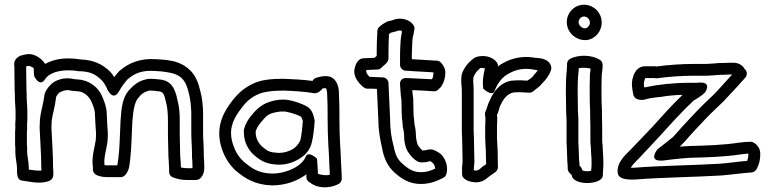

<svg xmlns="http://www.w3.org/2000/svg" viewBox="-20 -761 3273 814"><path d="M41 -462C41 -438 42 -413 42 -389C42 -381 42 -375 43 -364V-345L44 -324C45 -310 46 -298 46 -286V-256C45 -246 44 -233 45 -217C44 -210 44 -200 44 -195V-145C44 -143 44 -141 45 -139V-118C45 -89 52 -67 52 -49C52 -23 51 3 76 5C103 8 151 22 191 5C199 1 206 -8 206 -18V-41C206 -43 205 -45 205 -47V-54C205 -111 200 -166 198 -219C198 -224 199 -233 199 -242V-249C203 -278 213 -308 217 -343V-346C217 -351 225 -362 230 -367C233 -370 251 -379 266 -379C274 -379 281 -376 295 -375H301C303 -375 305 -374 307 -374C333 -374 355 -355 365 -335C373 -319 379 -304 382 -286L383 -268C384 -246 385 -221 387 -198V-182C387 -179 386 -177 386 -167C382 -137 367 -97 374 -50V-42C374 -15 413 -10 438 -10H491C497 -10 504 -12 509 -17C531 -39 529 -69 532 -86C538 -137 538 -193 541 -244C545 -300 552 -334 571 -351C571 -351 571 -352 572 -353C582 -364 592 -371 607 -375C608 -375 610 -376 612 -377H616C628 -377 640 -376 650 -374H652C674 -372 676 -362 686 -318C690 -301 692 -277 692 -251V-188C692 -157 694 -128 694 -99V-98C695 -78 697 -60 697 -43V-32C697 -22 703 -13 713 -9C729 -3 748 2 771 2H811C833 2 846 -24 846 -48V-58C846 -71 845 -85 844 -98V-112C844 -143 841 -171 841 -198V-284C840 -318 837 -347 829 -376C822 -405 813 -434 790 -459C766 -484 737 -499 696 -505C678 -508 659 -509 642 -510C571 -515 523 -492 486 -460C478 -452 471 -443 464 -434C460 -440 455 -449 446 -458C412 -491 374 -507 321 -509C267 -518 214 -514 171 -490C170 -491 169 -494 168 -495C158 -508 147 -518 129 -526C104 -537 83 -529 71 -526C69 -526 67 -525 65 -524C49 -516 36 -502 41 -479ZM91 -462V-480C102 -482 106 -481 109 -480C119 -475 121 -474 123 -471C123 -462 124 -458 124 -447C124 -445 124 -442 125 -440V-438C125 -438 148 -389 171 -425C190 -455 246 -471 315 -459H318C361 -458 384 -447 410 -422C421 -411 423 -405 433 -388C435 -380 438 -377 441 -372C441 -372 462 -335 484 -373C496 -394 505 -406 520 -424C551 -450 580 -464 638 -460C657 -459 672 -458 688 -455C748 -446 768 -422 781 -364C787 -341 790 -314 791 -284V-198C791 -167 794 -139 794 -112V-95C795 -85 796 -69 796 -58V-48H771C762 -48 754 -50 747 -51C747 -68 745 -86 744 -100C744 -132 742 -159 742 -188V-251C742 -279 740 -307 734 -330C726 -363 719 -419 657 -424C642 -426 630 -427 616 -427C608 -427 599 -425 593 -423C567 -416 549 -402 536 -388C497 -352 495 -302 491 -248C488 -195 488 -137 482 -92C480 -77 479 -67 477 -60H438C432 -60 427 -60 423 -61C419 -92 431 -124 436 -162V-165C436 -168 437 -173 437 -182V-201C435 -221 434 -248 433 -270L432 -289V-291C428 -318 419 -339 411 -357C395 -391 358 -422 310 -424C304 -425 300 -425 298 -425C291 -426 281 -429 266 -429C239 -429 210 -419 193 -400C181 -388 168 -370 167 -348C163 -319 153 -290 149 -253V-242C149 -237 148 -230 148 -219C150 -164 155 -109 155 -54C155 -50 155 -43 156 -38C140 -37 120 -39 102 -42V-49C102 -77 95 -99 95 -118V-131C95 -135 95 -144 94 -148V-195C94 -201 94 -207 95 -213V-218C94 -228 95 -240 96 -253V-286C96 -300 95 -316 94 -328L93 -347V-368C92 -374 92 -381 92 -389C92 -415 91 -440 91 -462Z M920 -132C932 -95 951 -64 979 -38C1020 -3 1063 23 1134 25C1192 25 1243 5 1279 -22V-9C1279 -1 1284 7 1291 11L1306 21C1340 40 1388 35 1417 18C1424 14 1429 5 1429 -4L1428 -31C1427 -44 1427 -55 1426 -69L1425 -93C1425 -108 1423 -127 1422 -148C1420 -194 1419 -212 1419 -259C1419 -299 1419 -326 1417 -363C1417 -379 1415 -400 1403 -417C1381 -451 1336 -435 1323 -432C1316 -430 1309 -426 1305 -418C1267 -423 1216 -426 1182 -427C1134 -427 1085 -424 1046 -403C1007 -383 983 -359 955 -321C918 -270 895 -209 920 -132ZM968 -148C949 -207 964 -248 995 -291C1021 -327 1037 -343 1069 -359H1070C1092 -372 1138 -377 1182 -377C1219 -376 1278 -372 1311 -366C1327 -363 1341 -378 1347 -385V-386C1355 -387 1360 -387 1362 -387C1364 -384 1367 -373 1367 -362V-361C1369 -326 1369 -299 1369 -259C1369 -212 1370 -192 1372 -146C1373 -123 1375 -106 1375 -93L1376 -66V-65C1377 -56 1377 -42 1378 -29V-20C1357 -15 1340 -21 1328 -24C1327 -48 1326 -62 1324 -88C1324 -88 1286 -126 1275 -94C1272 -86 1262 -74 1256 -69C1233 -46 1182 -25 1134 -25C1076 -27 1050 -45 1013 -76C992 -95 978 -118 968 -148ZM1014 -199C1014 -156 1035 -122 1060 -101C1088 -77 1113 -65 1157 -63H1166C1205 -63 1240 -80 1261 -96C1281 -110 1296 -132 1302 -157C1309 -186 1312 -220 1314 -247C1314 -250 1314 -253 1313 -255C1310 -268 1306 -293 1283 -309H1282C1260 -322 1226 -333 1202 -337C1188 -340 1175 -338 1165 -338H1162C1105 -330 1077 -310 1047 -273C1030 -253 1021 -235 1016 -218C1013 -210 1014 -204 1014 -199ZM1064 -199V-204C1067 -214 1073 -227 1085 -241C1113 -275 1119 -281 1167 -288H1191C1192 -288 1192 -287 1193 -287C1209 -285 1243 -274 1255 -267C1257 -265 1260 -262 1264 -247C1262 -222 1259 -191 1254 -169C1252 -160 1239 -142 1232 -137C1220 -125 1190 -113 1166 -113H1159C1123 -115 1116 -119 1092 -139C1077 -152 1064 -174 1064 -199Z M1485 -477C1471 -433 1510 -400 1523 -390C1527 -387 1532 -385 1538 -385H1554C1561 -385 1568 -385 1578 -384C1580 -341 1582 -299 1584 -254C1584 -211 1591 -171 1600 -133C1607 -92 1623 -56 1653 -29C1678 -7 1712 19 1764 19C1807 19 1837 4 1859 -7C1864 -9 1870 -15 1872 -22C1883 -55 1867 -100 1837 -116L1828 -121C1826 -122 1823 -123 1821 -124C1803 -133 1792 -123 1771 -123C1767 -126 1762 -132 1754 -142C1750 -146 1743 -169 1743 -193V-195C1742 -206 1742 -215 1738 -229L1736 -247C1736 -252 1735 -261 1734 -267L1733 -285C1733 -300 1732 -323 1732 -338V-343C1730 -353 1729 -365 1728 -379C1758 -378 1791 -376 1818 -374C1825 -373 1833 -376 1838 -381L1850 -393C1851 -394 1852 -396 1853 -398C1862 -412 1867 -430 1868 -448C1870 -472 1856 -488 1850 -495C1846 -500 1838 -504 1831 -504C1824 -504 1818 -504 1812 -505H1811C1785 -507 1755 -508 1726 -510V-515C1726 -530 1726 -544 1727 -558C1728 -578 1728 -598 1731 -608C1731 -608 1732 -609 1732 -610L1737 -638C1738 -643 1736 -650 1732 -656C1716 -679 1676 -690 1643 -675L1623 -670C1622 -670 1620 -669 1619 -668C1607 -662 1596 -655 1587 -646C1583 -642 1580 -636 1580 -630C1578 -601 1577 -569 1577 -537V-524C1575 -522 1573 -520 1568 -516C1551 -516 1535 -514 1522 -514C1500 -514 1489 -492 1485 -477ZM1533 -462V-464C1550 -465 1563 -466 1579 -466C1586 -466 1594 -470 1598 -475C1605 -483 1627 -495 1627 -513V-537C1627 -564 1628 -593 1629 -616C1633 -619 1636 -622 1639 -623L1659 -628C1661 -628 1663 -629 1664 -630C1667 -632 1676 -632 1684 -630L1683 -619C1678 -599 1678 -577 1677 -560C1676 -544 1676 -530 1676 -515V-486C1676 -471 1690 -461 1701 -461H1708C1740 -458 1780 -457 1807 -455C1812 -454 1815 -454 1818 -454V-452C1817 -443 1816 -428 1810 -425C1776 -427 1738 -428 1708 -430H1701C1690 -430 1674 -424 1676 -403C1678 -384 1678 -359 1682 -336C1682 -318 1683 -299 1683 -284V-283L1684 -263V-259C1685 -255 1686 -249 1686 -246V-244L1688 -222C1688 -220 1689 -218 1689 -217C1691 -210 1692 -202 1693 -192C1693 -165 1697 -132 1714 -111C1723 -99 1734 -84 1754 -75C1756 -74 1759 -73 1761 -73C1779 -71 1794 -75 1804 -78C1814 -72 1823 -66 1825 -46C1805 -37 1789 -31 1764 -31C1730 -31 1709 -47 1686 -67C1666 -84 1655 -106 1649 -142L1648 -144C1639 -180 1634 -213 1634 -254C1632 -307 1629 -357 1627 -409C1626 -423 1615 -433 1602 -433C1589 -433 1571 -435 1554 -435H1547C1535 -446 1531 -457 1533 -462Z M1937 -442C1933 -413 1938 -394 1938 -377V-204C1939 -180 1940 -161 1940 -137C1940 -118 1941 -100 1941 -85V-83C1942 -77 1940 -64 1939 -52V-23C1939 1 1973 12 1999 12C2017 12 2032 5 2043 -4L2054 -13C2063 -19 2073 -26 2081 -32C2086 -36 2091 -44 2091 -52C2091 -69 2090 -87 2090 -102C2090 -113 2090 -123 2089 -136C2089 -151 2087 -163 2087 -175V-226C2088 -239 2088 -253 2088 -262C2088 -264 2088 -267 2087 -269V-273C2095 -290 2098 -310 2102 -316C2102 -317 2104 -318 2104 -319C2115 -343 2132 -364 2157 -369C2186 -372 2208 -368 2224 -368C2230 -368 2237 -370 2242 -375C2245 -378 2252 -382 2257 -387C2267 -394 2274 -402 2281 -410C2294 -423 2309 -442 2316 -464C2317 -468 2318 -473 2317 -477C2309 -519 2251 -515 2245 -516L2244 -517C2185 -526 2138 -510 2100 -486C2096 -483 2095 -482 2091 -479C2092 -485 2090 -491 2086 -497C2070 -520 2028 -532 1994 -517C1993 -516 1990 -515 1989 -514C1967 -498 1948 -476 1938 -447C1938 -446 1937 -444 1937 -442ZM1987 -433C1993 -449 2003 -462 2016 -472C2022 -474 2029 -473 2036 -471C2031 -451 2027 -432 2027 -408C2027 -396 2029 -387 2029 -385C2029 -385 2067 -349 2077 -376C2087 -402 2104 -429 2128 -444C2159 -463 2192 -474 2236 -467C2246 -465 2254 -464 2260 -463C2255 -456 2251 -451 2245 -445C2241 -438 2233 -431 2228 -427C2224 -424 2218 -421 2215 -419C2201 -420 2178 -422 2150 -419H2148C2098 -410 2072 -370 2059 -341C2046 -316 2043 -297 2040 -292C2036 -286 2035 -277 2037 -271C2037 -269 2038 -261 2038 -259C2038 -249 2038 -241 2037 -229V-175C2037 -157 2039 -147 2039 -135V-133C2040 -125 2040 -113 2040 -102C2040 -90 2041 -76 2041 -65C2035 -61 2030 -57 2025 -54C2024 -54 2023 -52 2023 -52L2011 -42C2010 -41 2003 -38 1999 -38C1996 -38 1992 -38 1989 -39V-49C1990 -60 1992 -74 1991 -86C1991 -105 1990 -120 1990 -137C1990 -161 1989 -184 1988 -206V-377C1988 -401 1985 -415 1987 -433Z M2379 -381C2379 -359 2380 -320 2380 -300C2380 -292 2380 -286 2381 -275C2381 -270 2381 -264 2382 -254V-166C2382 -157 2382 -150 2383 -138C2383 -121 2385 -95 2385 -82V-80C2386 -70 2387 -55 2387 -45C2387 -34 2395 -27 2403 -20L2404 -18C2407 7 2444 15 2469 15C2496 15 2536 7 2536 -20V-28C2536 -37 2538 -47 2538 -61V-77C2538 -90 2537 -103 2536 -116L2535 -140V-142C2534 -151 2533 -158 2533 -164V-221C2533 -237 2532 -256 2532 -270V-295C2530 -321 2530 -364 2530 -394C2530 -409 2531 -425 2531 -442C2532 -452 2535 -470 2535 -486C2535 -494 2531 -502 2524 -507C2492 -528 2435 -531 2398 -512C2390 -508 2384 -500 2384 -490V-481C2384 -478 2383 -474 2383 -463C2380 -438 2379 -409 2379 -381ZM2383 -667C2383 -626 2417 -593 2457 -591H2467C2505 -596 2531 -629 2531 -666C2531 -707 2497 -741 2456 -741C2416 -741 2383 -708 2383 -667ZM2429 -381C2429 -408 2430 -436 2433 -459V-462C2433 -464 2434 -470 2434 -472C2451 -475 2471 -474 2484 -470C2483 -460 2482 -453 2481 -445V-443C2481 -430 2480 -411 2480 -394C2480 -364 2480 -322 2482 -292V-270C2482 -254 2483 -235 2483 -221V-164C2483 -154 2484 -144 2485 -137L2486 -112C2487 -99 2488 -88 2488 -77V-61C2488 -55 2487 -47 2486 -37C2481 -36 2476 -35 2469 -35C2463 -35 2455 -36 2450 -38C2448 -43 2444 -54 2438 -57L2437 -58C2437 -68 2436 -75 2435 -83C2435 -101 2433 -125 2433 -139V-142C2432 -149 2432 -157 2432 -166V-259C2431 -265 2431 -271 2431 -277V-280C2430 -286 2430 -292 2430 -300C2430 -322 2429 -361 2429 -381ZM2433 -667C2433 -680 2444 -691 2456 -691C2469 -691 2481 -679 2481 -666C2481 -653 2472 -643 2462 -641H2458C2446 -642 2433 -654 2433 -667Z M2599 -27C2603 1 2646 1 2673 0C2790 -9 2916 -10 3038 -17C3085 -21 3125 -27 3167 -30C3175 -31 3183 -36 3187 -43C3198 -62 3204 -85 3203 -113C3202 -136 3186 -151 3174 -157C3171 -159 3167 -160 3163 -160C3145 -160 3128 -158 3111 -156C3047 -146 2977 -144 2904 -142L2873 -140C2868 -140 2865 -139 2861 -139C2862 -140 2864 -142 2866 -143C2879 -156 2893 -172 2906 -187C2928 -212 2953 -237 2977 -263C2999 -286 3023 -307 3047 -331C3080 -366 3109 -397 3140 -432C3148 -441 3149 -457 3139 -467C3138 -468 3138 -467 3137 -468C3130 -483 3112 -495 3090 -495C3075 -495 3061 -495 3046 -494H3031C3012 -492 2994 -491 2975 -490H2927C2869 -490 2814 -486 2762 -479C2760 -479 2757 -481 2746 -480H2715C2681 -480 2668 -450 2664 -435C2654 -407 2662 -376 2665 -360C2666 -352 2673 -344 2681 -341C2701 -333 2718 -340 2728 -343C2743 -346 2758 -348 2778 -350H2780C2809 -355 2840 -358 2874 -359C2828 -315 2785 -267 2743 -220C2714 -189 2686 -161 2656 -129C2642 -113 2592 -76 2599 -27ZM2654 -50C2663 -65 2681 -81 2694 -95C2723 -126 2749 -154 2779 -186C2826 -238 2872 -289 2920 -334C2936 -344 2954 -354 2968 -368C2968 -368 3000 -411 2950 -411C2942 -411 2936 -410 2933 -410H2904C2836 -410 2772 -403 2716 -391H2713C2712 -391 2711 -390 2711 -390C2709 -404 2710 -414 2711 -416C2711 -417 2712 -418 2712 -419C2713 -424 2715 -429 2716 -430H2755C2758 -429 2761 -429 2764 -429C2815 -436 2870 -440 2927 -440H2977C2996 -441 3014 -442 3034 -444H3049C3060 -445 3073 -445 3084 -445C3059 -417 3036 -392 3011 -365C2988 -342 2965 -322 2941 -297C2917 -271 2892 -246 2868 -219C2857 -206 2844 -192 2833 -180C2811 -162 2793 -148 2771 -131C2770 -130 2769 -130 2768 -129C2764 -125 2764 -123 2764 -123C2764 -123 2731 -80 2781 -80H2788C2816 -84 2847 -87 2877 -90L2906 -92C2979 -94 3051 -96 3117 -106C3130 -108 3142 -109 3153 -110C3153 -99 3151 -88 3148 -79C3109 -76 3072 -70 3034 -67C2914 -60 2787 -59 2669 -50Z"/></svg>

Font: Hussar Pisanka
Style: Out
Weight: 400
Designer: Robert Jablonski
Foundry: Cannot Into Space Fonts
Version: Version 1.070